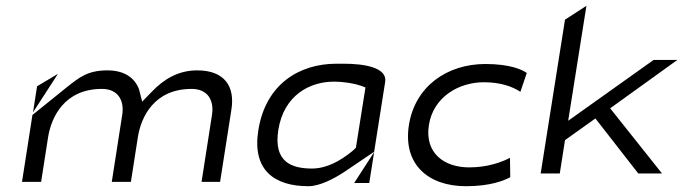

<svg xmlns="http://www.w3.org/2000/svg" viewBox="-20 -657 2385 663"><path d="M56 -29H122L146 -183C157 -252 202 -350 332 -350C387 -350 410 -311 402 -260L366 -29H432L456 -183C467 -253 512 -350 642 -350C697 -350 720 -311 712 -260L676 -29H740L779 -278C792 -358 756 -414 661 -414C595 -414 545 -383 504 -340L471 -306L460 -349C445 -388 410 -414 351 -414C282 -414 253 -389 211 -356L92 -260ZM94 -269 180 -402 108 -359Z M872 -207C850 -69 928 -14 1045 -14C1084 -14 1133 -40 1167 -62L1272 -133L1310 -374C1318 -424 1238 -437 1167 -437H1142C1013 -437 897 -366 872 -207ZM941 -208C960 -329 1051 -375 1132 -375C1168 -375 1203 -369 1226 -361L1242 -355L1209 -147L1201 -139C1181 -122 1123 -75 1058 -75C986 -75 924 -98 941 -208ZM1203 -25H1255L1272 -132ZM1272 -132V-133Z M1392 -225C1371 -91 1457 -14 1589 -14C1675 -14 1721 -34 1742 -45L1741 -112C1710 -96 1662 -79 1600 -79C1513 -79 1446 -129 1461 -225C1476 -322 1564 -373 1651 -373C1711 -373 1751 -357 1777 -340L1799 -405C1784 -416 1742 -436 1656 -436C1524 -436 1413 -359 1392 -225Z M1847 -58H1913L1931 -173L2036 -248L2184 -58H2266L2087 -283L2319 -450H2237L1942 -240L2005 -637L1931 -589Z"/></svg>

Font: Charger Static
Style: Obl
Weight: 1000
Designer: Jasper
Foundry: KineticPlasma Fonts/Cannot Into Space Fonts
Version: Version 1.1